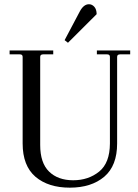

<svg xmlns="http://www.w3.org/2000/svg" viewBox="-20 -866 644 898"><path d="M588.9 -629.9V-611.8H542Q527.8 -611.8 527.8 -600.1V-194.8Q527.8 -90.8 467.8 -39.6Q407.2 11.7 306.6 11.7Q206.1 11.7 146 -39.1Q85.9 -90.8 85.9 -194.8V-600.1Q85.9 -612.3 71.8 -611.8H24.9V-629.9H229V-611.8H182.1Q168 -611.8 168 -600.1V-188Q168 -104 209.5 -63.5Q251 -22.9 322.3 -22.9Q393.6 -22.9 443.8 -63.5Q493.7 -104 494.1 -194.8V-600.1Q494.1 -612.3 480 -611.8H433.1V-629.9ZM396 -846.2Q410.2 -846.2 420.9 -834.5Q431.6 -822.8 432.1 -799.8L297.9 -666L282.2 -678.2L353 -812Q371.1 -846.2 396 -846.2Z"/></svg>

Font: Arapey-Regular
Style: Regular
Weight: 400
Designer: Eduardo Rodriguez Tunni
Foundry: Eduardo Rodriguez Tunni
Version: Version 1.002